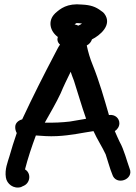

<svg xmlns="http://www.w3.org/2000/svg" viewBox="-20 -831 625 883"><path d="M332 -725C338 -725 349 -724 357 -723C354 -720 349 -717 340 -713C336 -715 331 -717 323 -719C326 -722 327 -721 332 -725ZM145 -208C174 -206 206 -203 242 -205C306 -208 361 -221 410 -228C427 -190 451 -154 466 -121C472 -104 487 -50 496 -30C512 26 598 -5 576 -56C563 -91 551 -142 530 -179C523 -193 516 -210 508 -228C519 -235 529 -248 529 -264C529 -286 510 -306 481 -302C460 -375 436 -459 406 -533C394 -562 385 -593 379 -622C391 -628 399 -638 403 -650C438 -667 499 -716 460 -768C456 -773 453 -776 445 -781C420 -800 397 -808 357 -810C289 -817 257 -791 234 -770H233V-769C198 -735 210 -687 246 -661C242 -650 244 -636 256 -626C246 -612 240 -597 232 -583C181 -486 130 -385 82 -282C66 -278 50 -266 50 -247C50 -236 52 -229 57 -219C45 -185 33 -146 23 -111C16 -87 1 -52 7 -15C11 14 42 40 78 29L79 28L90 23C120 9 124 -35 95 -52C108 -103 126 -157 145 -208ZM259 -402C273 -436 289 -468 305 -501C309 -489 314 -475 320 -460C338 -405 355 -344 376 -285C375 -285 371 -284 366 -283L301 -272C267 -268 228 -266 186 -267C209 -308 238 -357 259 -402Z"/></svg>

Font: Stray Cat
Style: BlkExt
Weight: 900
Version: Version 1.0